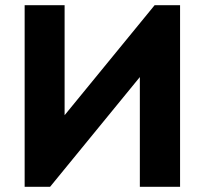

<svg xmlns="http://www.w3.org/2000/svg" viewBox="-20 -720 789 740"><path d="M75 -700H229V-276L576 -700H674V0H519V-423L173 0H75Z"/></svg>

Font: Tilda Sans Extra Bold
Style: Regular
Weight: 800
Designer: ParaType Ltd
Foundry: ParaType Ltd
Version: Version 1.009